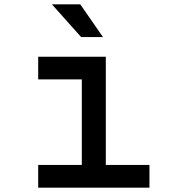

<svg xmlns="http://www.w3.org/2000/svg" viewBox="-20 -860 790 880"><path d="M465 -600V-104H665V0H155V-104H355V-496H155V-600ZM352 -690 218 -840H348L452 -690Z"/></svg>

Font: Martian Mono Custom sWd Rg
Style: Regular
Weight: 400
Width: 6
Monospace: yes
Designer: Alex Havermale
Foundry: Evil Martians
Version: Version 1.000